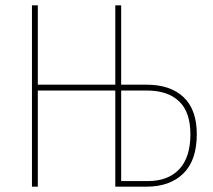

<svg xmlns="http://www.w3.org/2000/svg" viewBox="-20 -701 798 721"><path d="M719 -197Q719 -99 668.5 -49.5Q618 0 530 0H413V-361H122V0H100V-681H122V-383H413V-681H435V-383H530Q620 -383 669.5 -336Q719 -289 719 -197ZM695 -197Q695 -280 652.5 -320.5Q610 -361 532 -361H435V-21H535Q611 -21 653 -65.5Q695 -110 695 -197Z"/></svg>

Font: Fira Sans Extra Condensed Thin
Style: Regular
Weight: 250
Width: 1
Designer: Carrois Corporate & Edenspiekermann AG
Foundry: Carrois Corporate GbR & Edenspiekermann AG
Version: Version 4.203